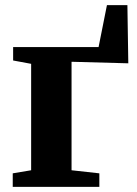

<svg xmlns="http://www.w3.org/2000/svg" viewBox="-20 -726 534 746"><path d="M29.5 0V-52.5L101 -64.5V-478L31 -491V-543H363L395.5 -706H475L478.5 -480L258 -486V-64.5L366 -52.5V0Z"/></svg>

Font: Merriweather 48pt ExtraBold
Style: Regular
Weight: 800
Version: Version 2.100